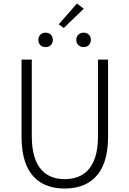

<svg xmlns="http://www.w3.org/2000/svg" viewBox="-20 -1072 745 1105"><path d="M352 13C483 13 602 -55 602 -284V-729H544V-288C544 -98 455 -41 352 -41C251 -41 163 -98 163 -288V-729H104V-284C104 -55 221 13 352 13ZM242 -801C267 -801 284 -817 284 -842C284 -868 267 -884 242 -884C218 -884 201 -868 201 -842C201 -817 218 -801 242 -801ZM347 -911 462 -1022 423 -1052 318 -932ZM461 -801C485 -801 503 -817 503 -842C503 -868 485 -884 461 -884C438 -884 419 -868 419 -842C419 -817 438 -801 461 -801Z"/></svg>

Font: Noto Sans SC Light
Style: Regular
Weight: 300
Designer: Ryoko NISHIZUKA 西塚涼子 (kana, bopomofo & ideographs); Paul D. Hunt (Latin, Greek & Cyrillic); Sandoll Communications 산돌커뮤니
Foundry: Adobe
Version: Version 2.004;hotconv 1.0.118;makeotfexe 2.5.65603